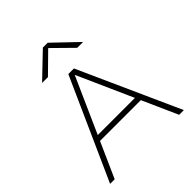

<svg xmlns="http://www.w3.org/2000/svg" viewBox="-219 -933 1066 1066"><g transform="rotate(-45 314.5 -399.5)"><path d="M25 0 292 -595H336L604 0H567L309 -578H319L61 0ZM144 -208 154 -240H475L484 -208ZM154 -663 296 -799H334L476 -663H430L306 -785H324L200 -663Z"/></g></svg>

Font: Encode Sans SC Expanded Thin
Style: Regular
Weight: 250
Width: 7
Designer: Multiple Designers
Foundry: Impallari Type
Version: Version 3.002